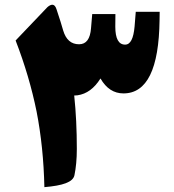

<svg xmlns="http://www.w3.org/2000/svg" viewBox="-20 -771 716 792"><path d="M286.1 -377C289.6 -377 293.9 -377.4 299.8 -377.9C337.4 -383.3 368.7 -406.2 394.5 -447.3C418 -406.2 449.7 -385.7 489.3 -385.7C586.4 -385.7 635.7 -486.8 638.2 -688.5L638.7 -722.2H540L535.2 -662.1C530.8 -611.8 518.1 -586.9 496.1 -586.9C469.2 -586.9 455.6 -611.8 455.6 -661.1L456.1 -712.9H360.4L355.5 -654.8C352.1 -610.4 335.9 -588.4 306.2 -588.4C273.4 -588.4 252 -607.4 240.7 -645C235.4 -664.6 226.1 -693.8 212.9 -733.4C209 -745.6 203.1 -751.5 195.8 -751.5C189.9 -751.5 183.1 -748 175.8 -741.7L44.4 -604C82.5 -505.4 111.3 -407.7 130.9 -311C149.9 -213.9 160.6 -109.9 163.1 1C238.8 -5.4 281.2 -19.5 287.1 -48.3C293.5 -79.1 296.9 -115.2 296.9 -156.7C296.9 -234.4 293.5 -308.1 286.1 -377Z"/></svg>

Font: Sahel Black
Style: Bold
Weight: 900
Foundry: Saber Rastikerdar (saber.rastikerdar@gmail.com)
Version: Version 3.4.0